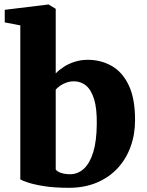

<svg xmlns="http://www.w3.org/2000/svg" viewBox="-20 -840 665 870"><path d="M1.5 -738.5V-795.5L198 -819.5H200.5L232.5 -800V-507.5Q248 -523.5 269.8 -537.5Q291.5 -551.5 319 -560.2Q346.5 -569 377.5 -569Q437.5 -569 486.2 -541.2Q535 -513.5 563.5 -453.5Q592 -393.5 592 -296Q592 -230.5 571.5 -174.5Q551 -118.5 512.2 -77Q473.5 -35.5 417.8 -12.2Q362 11 292.5 11Q227 11 180 3.5Q133 -4 106 -13.2Q79 -22.5 72 -27V-725ZM315.5 -471.5Q297.5 -471.5 281.5 -466Q265.5 -460.5 253 -451.8Q240.5 -443 232.5 -434V-72.5Q237.5 -63 255.8 -56.8Q274 -50.5 297.5 -50.5Q332.5 -50.5 359.8 -75.2Q387 -100 402.5 -150.5Q418 -201 418.5 -278.5Q419.5 -349 406.2 -391.2Q393 -433.5 369.5 -452.5Q346 -471.5 315.5 -471.5Z"/></svg>

Font: Merriweather 20pt Black
Style: Regular
Weight: 900
Version: Version 2.100